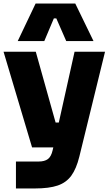

<svg xmlns="http://www.w3.org/2000/svg" viewBox="-20 -844 617 1084"><path d="M70 68H197Q232 68 250.5 54Q269 40 277 5L281 -12H161L0 -552H182L294 -152H312L401 -552H573L428 40Q411 109 382.5 148Q354 187 305.5 203.5Q257 220 177 220H70ZM181 -824H405L508 -612H354L298 -740H284L230 -612H80Z"/></svg>

Font: Sora-SIA ExtraBold
Style: Regular
Weight: 800
Designer: Jonathan Barnbrook, Julián Moncada
Foundry: Barnbrook Fonts
Version: Version 2.000